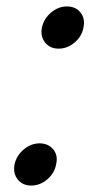

<svg xmlns="http://www.w3.org/2000/svg" viewBox="-20 -570 296 596"><path d="M77 6Q50 6 35 -13Q20 -32 25 -59Q31 -87 53.5 -106Q76 -125 103 -125Q130 -125 145.5 -106Q161 -87 154 -59Q149 -32 126.5 -13Q104 6 77 6ZM162 -419Q135 -419 120 -438Q105 -457 110 -484Q116 -512 138.5 -531Q161 -550 188 -550Q215 -550 230 -531Q245 -512 239 -484Q234 -457 211.5 -438Q189 -419 162 -419Z"/></svg>

Font: Albert Sans Medium
Style: Italic
Weight: 500
Italic angle: -11.25°
Designer: Andreas Rasmussen
Foundry: a.Foundry
Version: Version 1.025